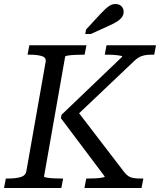

<svg xmlns="http://www.w3.org/2000/svg" viewBox="-30 -935 796 955"><path d="M-10 0 -1 -47H10Q47 -47 72 -54Q97 -61 101 -83L197 -627Q201 -649 178 -656Q155 -663 118 -663H107L116 -710H400L391 -663H382Q363 -663 343 -662Q323 -661 309 -659Q295 -657 294 -653L189 -57Q189 -54 202.5 -51.5Q216 -49 236 -48Q256 -47 275 -47H284L275 0ZM390 0 399 -47H408Q427 -47 446 -48Q465 -49 478 -51.5Q491 -54 491 -57L273 -347L276 -364L578 -653Q578 -656 571 -657.5Q564 -659 552.5 -660.5Q541 -662 527.5 -662.5Q514 -663 500 -663H491L500 -710H746L737 -663H724Q706 -663 691.5 -660.5Q677 -658 665 -652Q653 -646 640 -634L347 -356L341 -401L587 -80Q598 -66 608.5 -59Q619 -52 633.5 -49.5Q648 -47 670 -47H683L674 0ZM467 -863Q483 -880 495.5 -891.5Q508 -903 519.5 -909Q531 -915 544 -915Q563 -915 574 -904Q585 -893 585 -877Q585 -861 576 -849Q567 -837 551 -827Q535 -817 512 -807L422 -766H394L398 -788Z"/></svg>

Font: Roboto Serif 20pt
Style: Italic
Weight: 400
Italic angle: -10°
Designer: Greg Gazdowicz
Foundry: Commercial Type
Version: Version 1.008